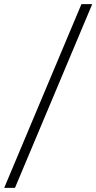

<svg xmlns="http://www.w3.org/2000/svg" viewBox="-23 -802 467 931"><path d="M49.5 109.1 424.1 -781.8H371.8L-2.7 109.1Z"/></svg>

Font: Spartan MB
Style: Regular
Weight: 212
Designer: Matt Bailey, Mirko Velimirovic
Foundry: Matt Bailey
Version: Version 1.005